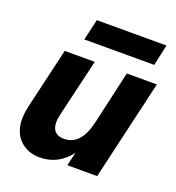

<svg xmlns="http://www.w3.org/2000/svg" viewBox="-128 -789 825 901"><g transform="rotate(20 285.0 -338.5)"><path d="M202 -687H550L527 -582H178ZM420 -500H570L454 0H305L321 -68Q293 -30 254.5 -10Q216 10 170 10Q109 10 70 -28Q31 -66 31 -134Q31 -159 39 -196L110 -500H260L193 -215Q187 -191 187 -173Q187 -111 247 -111Q331 -111 359 -232Z"/></g></svg>

Font: CBA Beacon Sans Extra Bold
Style: Italic
Weight: 800
Italic angle: -13°
Designer: Wei Huang
Foundry: Wei Huang
Version: Version 1.002